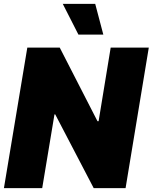

<svg xmlns="http://www.w3.org/2000/svg" viewBox="-31 -974 790 994"><path d="M739.3 -727.5 619.1 0H454.1L254.9 -381.8H251L187.5 0H-10.7L110.4 -727.5H278.3L473.6 -346.7H479.5L542 -727.5ZM375 -794.9 293.9 -954.1H461.9L503.9 -794.9Z"/></svg>

Font: Inter Tight Black
Style: Italic
Weight: 900
Italic angle: -9.39999°
Designer: Rasmus Andersson
Foundry: rsms
Version: Version 3.004; ttfautohint (v1.8.4.7-5d5b)